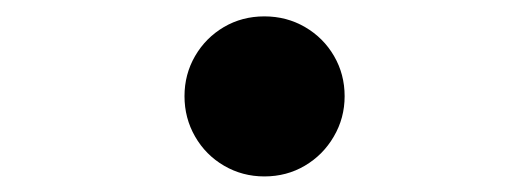

<svg xmlns="http://www.w3.org/2000/svg" viewBox="-20 -470 655 238"><path d="M307.7 -449.7Q335.4 -449.7 358.2 -436.4Q381 -423.1 394.1 -400.5Q407.2 -377.9 407.2 -350.8Q407.2 -323.6 393.8 -300.8Q380.5 -277.9 357.9 -264.6Q335.4 -251.3 307.7 -251.3Q280.5 -251.3 257.7 -264.6Q234.9 -277.9 221.8 -300.8Q208.7 -323.6 208.7 -350.8Q208.7 -377.9 221.8 -400.5Q234.9 -423.1 257.4 -436.4Q280 -449.7 307.7 -449.7Z"/></svg>

Font: Fira Code Fixed Medium
Style: Regular
Weight: 500
Monospace: yes
Designer: Carrois Corporate, Edenspiekermann AG, Nikita Prokopov
Foundry: Carrois Corporate, Edenspiekermann AG, Nikita Prokopov
Version: Version 5.002